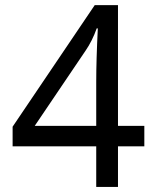

<svg xmlns="http://www.w3.org/2000/svg" viewBox="-20 -738 640 758"><path d="M549.8 -160.2H445.8V0H359.9V-160.2H29.8V-237.8L354 -717.8H445.8V-241.2H549.8ZM359.9 -241.2V-415Q359.9 -501 366.2 -626H361.8Q344.2 -576.2 317.9 -538.1L117.2 -241.2Z"/></svg>

Font: WenQuanYi Micro Hei Mono
Style: Regular
Weight: 400
Foundry: Ascender Corporation
Version: Version 0.2.0-beta